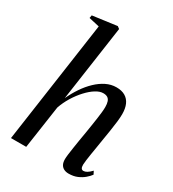

<svg xmlns="http://www.w3.org/2000/svg" viewBox="-198 -924 938 1043"><g transform="rotate(30 271.0 -403.0)"><path d="M398 11Q381.5 11 368.8 4.8Q356 -1.5 349 -14.2Q342 -27 342 -48Q342 -59 344.5 -78.5Q347 -98 350.8 -122.8Q354.5 -147.5 359 -174.8Q363.5 -202 368 -228Q372 -253.5 376 -278.5Q380 -303.5 383.2 -326.2Q386.5 -349 388.5 -368.2Q390.5 -387.5 390.5 -401.5Q390.5 -422.5 385.8 -436Q381 -449.5 370.8 -455.8Q360.5 -462 344 -462Q322.5 -462 297.2 -446.2Q272 -430.5 246.8 -403.2Q221.5 -376 200.2 -341.5Q179 -307 166 -269.5L126.5 0H31L140.5 -763.5L74.5 -778.5L77.5 -796.5L229.5 -817L243.5 -806.5L175.5 -334Q193.5 -373 216.8 -407.5Q240 -442 267.8 -468.5Q295.5 -495 326.2 -510.2Q357 -525.5 390.5 -525.5Q423.5 -525.5 445.5 -512.5Q467.5 -499.5 478.5 -474.8Q489.5 -450 489.5 -414.5Q489.5 -394.5 486.2 -365.5Q483 -336.5 477.5 -302.8Q472 -269 466.5 -235Q462.5 -211.5 458.8 -187.2Q455 -163 451.2 -140.8Q447.5 -118.5 445.2 -100.2Q443 -82 442.5 -71Q442.5 -55.5 447 -48.8Q451.5 -42 460.5 -42Q470.5 -42 482.2 -48.8Q494 -55.5 509 -71.5L519 -52Q509 -38 492 -23.5Q475 -9 451.8 1Q428.5 11 398 11Z"/></g></svg>

Font: Merriweather 120pt
Style: Italic
Weight: 400
Italic angle: -7.8°
Version: Version 2.101